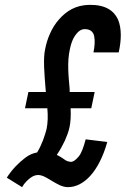

<svg xmlns="http://www.w3.org/2000/svg" viewBox="-20 -763 518 791"><path d="M365 -547C370 -571 372 -595 368 -614C364 -633 351 -643 329 -643C313 -643 300 -632 289 -616C278 -600 272 -580 268 -561C256 -508 262 -452 267 -396V-384H370L356 -317H271C274 -250 264 -222 247 -183C238 -164 227 -144 214 -125C226 -119 236 -113 244 -107C251 -101 261 -97 273 -96C283 -97 293 -105 304 -118C315 -131 324 -155 333 -189L422 -178C387 -54 324 8 260 8C236 8 216 -5 195 -17C175 -29 156 -42 137 -42C118 -42 102 -29 90 -17C82 -9 76 -1 71 8L8 -31C29 -64 55 -91 84 -113C100 -125 116 -132 133 -135C152 -166 165 -204 172 -232C177 -257 178 -286 175 -317H83L97 -384H169L168 -394C163 -458 157 -520 166 -561C174 -602 192 -648 223 -683C254 -718 292 -742 348 -743C415 -744 449 -719 466 -683C482 -646 480 -596 469 -547Z"/></svg>

Font: League Gothic Italic
Style: Regular
Weight: 400
Designer: Tyler Finck
Foundry: The League of Moveable Type
Version: Version 1.001;PS 001.001;hotconv 1.0.56;makeotf.lib2.0.21325